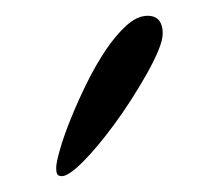

<svg xmlns="http://www.w3.org/2000/svg" viewBox="-20 -973 275 242"><path d="M166 -953.1Q175.8 -953.1 180.4 -947.3Q185.1 -941.4 185.1 -931.2Q185.1 -922.4 179.4 -908.9Q173.8 -895.5 165 -879.9Q156.2 -864.3 145.3 -847.2Q134.3 -830.1 123 -814.9Q102.5 -787.1 84.5 -769Q66.4 -751 58.1 -751Q53.2 -751 52 -753.7Q50.8 -756.3 50.8 -761.2Q50.8 -768.1 55.7 -784.9Q60.5 -801.8 69.1 -823Q77.6 -844.2 88.9 -867.2Q100.1 -890.1 112.8 -909.2Q125.5 -928.2 139.2 -940.7Q152.8 -953.1 166 -953.1Z"/></svg>

Font: Henny Penny
Style: Regular
Weight: 400
Version: Version 1.001